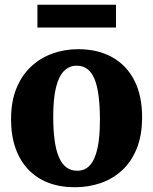

<svg xmlns="http://www.w3.org/2000/svg" viewBox="-20 -777 644 808"><path d="M26.5 -275Q26.5 -350 49.2 -405.5Q72 -461 111.5 -497.5Q151 -534 201.8 -552Q252.5 -570 309 -570Q392 -570 452.2 -536.2Q512.5 -502.5 545.2 -438.8Q578 -375 578 -284Q578 -207 555.2 -151.2Q532.5 -95.5 493 -59.5Q453.5 -23.5 402.5 -6.2Q351.5 11 295 11Q233 11 183.5 -8Q134 -27 99 -63.8Q64 -100.5 45.2 -153.8Q26.5 -207 26.5 -275ZM305 -58.5Q337 -58.5 358 -81Q379 -103.5 389.8 -150.8Q400.5 -198 400.5 -272Q400.5 -328.5 395.2 -371.2Q390 -414 378.5 -442.8Q367 -471.5 348.2 -486Q329.5 -500.5 302.5 -500.5Q271 -500.5 249 -478Q227 -455.5 215.5 -408.5Q204 -361.5 204 -287Q204 -230 209.8 -187.2Q215.5 -144.5 227.8 -116Q240 -87.5 259 -73Q278 -58.5 305 -58.5ZM468 -757V-661H137.5V-757Z"/></svg>

Font: Merriweather Light 18pt Black
Style: Regular
Weight: 900
Version: Version 2.100